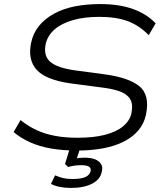

<svg xmlns="http://www.w3.org/2000/svg" viewBox="-20 -733 808 945"><path d="M357 8Q289 8 231.5 -2Q174 -12 127.5 -33Q81 -54 47 -83L81 -142Q120 -111 161.5 -92Q203 -73 252.5 -64Q302 -55 362 -55Q441 -55 497 -69.5Q553 -84 586 -111.5Q619 -139 627 -176Q636 -222 619.5 -247Q603 -272 566 -284.5Q529 -297 476 -303L324 -323Q203 -341 159.5 -390.5Q116 -440 133 -522Q143 -570 172 -605.5Q201 -641 245.5 -665.5Q290 -690 347.5 -701.5Q405 -713 473 -713Q567 -713 635 -688.5Q703 -664 746 -618L712 -560Q665 -608 608.5 -629Q552 -650 468 -650Q395 -650 339 -634Q283 -618 249 -588.5Q215 -559 205 -517Q193 -461 225.5 -430.5Q258 -400 347 -387L496 -367Q614 -351 666 -308.5Q718 -266 699 -171Q690 -126 662 -92.5Q634 -59 590 -36.5Q546 -14 487.5 -3Q429 8 357 8ZM328 192Q299 192 272.5 186.5Q246 181 231 172L251 130Q274 140 293 144Q312 148 337 148Q379 148 400 138.5Q421 129 426 110Q429 94 417.5 87Q406 80 379 80Q364 80 348 82Q332 84 315 89L300 74L329 -20H380L355 56L332 51Q354 46 368.5 44.5Q383 43 395 43Q427 43 447.5 51Q468 59 477.5 74.5Q487 90 481 112Q474 150 433.5 171Q393 192 328 192Z"/></svg>

Font: Nunito Sans 10pt Expanded Light
Style: Italic
Weight: 300
Width: 7
Italic angle: -9°
Designer: Vernon Adams
Foundry: Vernon Adams
Version: Version 3.101;gftools[0.9.27]